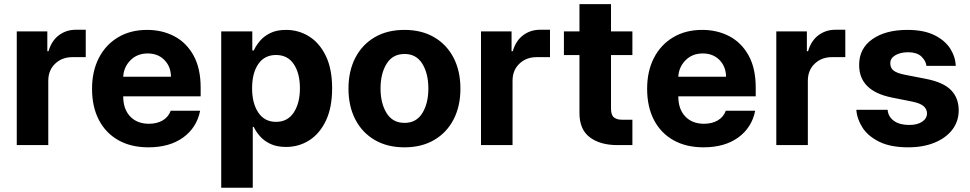

<svg xmlns="http://www.w3.org/2000/svg" viewBox="-20 -696 4654 921"><path d="M60.4 0V-545.5H207V-450.3H212.7Q227.6 -501.1 262.8 -527.2Q297.9 -553.3 343.8 -553.3H391.3V-421.9H327.4Q277.3 -421.9 244.5 -390.4Q211.6 -359 211.6 -308.6V0Z M692.1 10.7Q608.3 10.7 547.6 -23.6Q486.9 -57.9 454.2 -120.9Q421.5 -183.9 421.5 -270.2Q421.5 -354.4 454.2 -418Q486.9 -481.5 546.3 -517Q605.8 -552.6 686.1 -552.6Q758.2 -552.6 816.2 -522Q874.3 -491.5 908.4 -429.9Q942.5 -368.3 942.5 -275.6V-234H571V-233.7Q571 -172.6 604.4 -137.4Q637.8 -102.3 694.6 -102.3Q732.6 -102.3 760.1 -118.3Q787.6 -134.2 799 -164.8H940Q923.7 -83.5 858.5 -36.4Q793.3 10.7 692.1 10.7ZM571 -327.8H800.1Q799.7 -376.4 768.8 -408Q737.9 -439.6 688.6 -439.6Q638.1 -439.6 605.8 -407Q573.5 -374.3 571 -327.8Z M1041.2 204.5V-545.5H1190.3V-453.8H1197.1Q1207.4 -476.2 1226.2 -498.9Q1245 -521.7 1275.9 -537.1Q1306.8 -552.6 1352.3 -552.6Q1412.3 -552.6 1462.4 -521.5Q1512.4 -490.4 1542.8 -428.1Q1573.2 -365.8 1573.2 -272Q1573.2 -180.8 1543.7 -118.1Q1514.2 -55.4 1464.1 -23.3Q1414.1 8.9 1351.9 8.9Q1307.9 8.9 1277.2 -5.7Q1246.4 -20.2 1227.1 -42.4Q1207.7 -64.6 1197.1 -87.4H1192.5V204.5ZM1189.3 -272.7Q1189.3 -199.9 1219.3 -155.7Q1249.3 -111.5 1304 -111.5Q1359.7 -111.5 1389.2 -156.4Q1418.7 -201.3 1418.7 -272.7Q1418.7 -343.8 1389.4 -388Q1360.1 -432.2 1304 -432.2Q1248.9 -432.2 1219.1 -389Q1189.3 -345.9 1189.3 -272.7Z M1920.1 10.7Q1837.4 10.7 1777.2 -24.7Q1717 -60 1684.3 -123.4Q1651.6 -186.8 1651.6 -270.6Q1651.6 -355.1 1684.3 -418.5Q1717 -481.9 1777.2 -517.2Q1837.4 -552.6 1920.1 -552.6Q2002.8 -552.6 2063 -517.2Q2123.2 -481.9 2155.9 -418.5Q2188.6 -355.1 2188.6 -270.6Q2188.6 -186.8 2155.9 -123.4Q2123.2 -60 2063 -24.7Q2002.8 10.7 1920.1 10.7ZM1920.8 -106.5Q1976.9 -106.5 2005.9 -153.4Q2034.8 -200.3 2034.8 -271.7Q2034.8 -343 2005.9 -390.1Q1976.9 -437.1 1920.8 -437.1Q1863.6 -437.1 1834.5 -390.1Q1805.4 -343 1805.4 -271.7Q1805.4 -200.3 1834.5 -153.4Q1863.6 -106.5 1920.8 -106.5Z M2287.3 0V-545.5H2433.9V-450.3H2439.6Q2454.5 -501.1 2489.7 -527.2Q2524.9 -553.3 2570.7 -553.3H2618.3V-421.9H2554.3Q2504.3 -421.9 2471.4 -390.4Q2438.6 -359 2438.6 -308.6V0Z M3013.5 -545.5V-431.8H2910.9V-175.4Q2910.9 -143.8 2925.1 -132.8Q2939.3 -121.8 2962 -121.8H3013.5V0H2941.4Q2859 0 2809.1 -37.5Q2759.2 -74.9 2759.6 -155.2V-431.8H2685V-545.5H2759.6V-676.1H2910.9V-545.5Z M3354.8 10.7Q3271 10.7 3210.2 -23.6Q3149.5 -57.9 3116.8 -120.9Q3084.2 -183.9 3084.2 -270.2Q3084.2 -354.4 3116.8 -418Q3149.5 -481.5 3209 -517Q3268.5 -552.6 3348.7 -552.6Q3420.8 -552.6 3478.9 -522Q3536.9 -491.5 3571 -429.9Q3605.1 -368.3 3605.1 -275.6V-234H3233.7V-233.7Q3233.7 -172.6 3267 -137.4Q3300.4 -102.3 3357.2 -102.3Q3395.2 -102.3 3422.8 -118.3Q3450.3 -134.2 3461.6 -164.8H3602.6Q3586.3 -83.5 3521.1 -36.4Q3456 10.7 3354.8 10.7ZM3233.7 -327.8H3462.7Q3462.4 -376.4 3431.5 -408Q3400.6 -439.6 3351.2 -439.6Q3300.8 -439.6 3268.5 -407Q3236.2 -374.3 3233.7 -327.8Z M3703.8 0V-545.5H3850.5V-450.3H3856.2Q3871.1 -501.1 3906.2 -527.2Q3941.4 -553.3 3987.2 -553.3H4034.8V-421.9H3970.9Q3920.8 -421.9 3888 -390.4Q3855.1 -359 3855.1 -308.6V0Z M4564.6 -380H4423.7Q4422.6 -401.6 4401.3 -423.5Q4380 -445.3 4334.9 -445.3Q4299.7 -445.3 4275 -431.1Q4250.4 -416.9 4250.7 -392.8Q4250.4 -370 4266.5 -357.4Q4282.7 -344.8 4320.7 -337.4L4421.2 -317.8Q4505 -301.5 4541.7 -264Q4578.5 -226.6 4578.8 -167.3Q4578.8 -113.6 4547.8 -73.5Q4516.7 -33.4 4462.2 -11.4Q4407.7 10.7 4337 10.7Q4252.1 10.7 4198.2 -15.8Q4144.2 -42.3 4117.5 -83.6Q4090.9 -125 4087.7 -169.4H4237.9Q4240.4 -136.4 4267.8 -116.5Q4295.1 -96.6 4341.3 -96.6Q4380.7 -96.6 4403.6 -112.2Q4426.5 -127.8 4426.8 -152Q4426.5 -172.6 4410.3 -186.8Q4394.2 -201 4355.1 -208.8L4258.9 -228Q4100.9 -259.6 4101.2 -384.2Q4100.9 -463.1 4164.2 -507.8Q4227.6 -552.6 4332.4 -552.6Q4411.9 -552.6 4462.7 -527.2Q4513.5 -501.8 4538.4 -462.4Q4563.2 -422.9 4564.6 -380Z"/></svg>

Font: Inter Zeller
Style: Bold
Weight: 700
Designer: Rasmus Andersson; Joe Bland
Foundry: zeller
Version: Version 3.015;git-dec3a8cb1